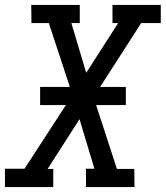

<svg xmlns="http://www.w3.org/2000/svg" viewBox="-30 -755 669 775"><path d="M-10 0V-74H69L236 -331H132V-404H252L167 -662H97L96 -735H292V-662H258L318 -461L447 -662H424V-735H619V-662H540L374 -404H478V-331H358L442 -73H512L513 0H317V-74H351L291 -274L162 -73H185V0Z"/></svg>

Font: Iosevka Plex Etoile
Style: Italic
Weight: 400
Italic angle: -9°
Designer: Belleve Invis
Foundry: Belleve Invis
Version: Version 25.1.1; ttfautohint (v1.8.4)